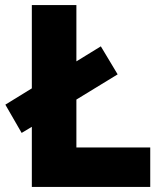

<svg xmlns="http://www.w3.org/2000/svg" viewBox="-20 -734 640 754"><path d="M105 0V-236L65 -212L1 -323L105 -387V-714H280V-493L376 -552L442 -442L280 -343V-155H570V0Z"/></svg>

Font: Noto Sans Mono Black
Style: Regular
Weight: 900
Designer: Monotype Design Team
Foundry: Monotype Imaging Inc.
Version: Version 2.014